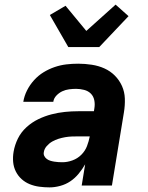

<svg xmlns="http://www.w3.org/2000/svg" viewBox="-20 -804 640 832"><path d="M195 8Q172 8 150 5Q128 2 108.5 -6Q89 -14 73.5 -28Q58 -42 48.5 -61Q39 -80 37 -102Q35 -124 39 -147Q44 -176 57.5 -203.5Q71 -231 94.5 -252.5Q118 -274 146 -287.5Q174 -301 203 -308.5Q232 -316 261 -319Q290 -322 319 -322H387L389 -335Q392 -353 388.5 -370Q385 -387 373.5 -398.5Q362 -410 344.5 -414.5Q327 -419 310 -419Q295 -419 279.5 -417Q264 -415 250 -408.5Q236 -402 224.5 -390Q213 -378 211 -363H81Q85 -388 97 -412Q109 -436 127.5 -456.5Q146 -477 169 -491Q192 -505 217 -513.5Q242 -522 267.5 -525Q293 -528 319 -528Q348 -528 377.5 -523.5Q407 -519 432.5 -507.5Q458 -496 477.5 -476.5Q497 -457 508.5 -431.5Q520 -406 521 -376.5Q522 -347 517 -317L465 0H334L349 -92Q337 -71 321 -51.5Q305 -32 285 -18.5Q265 -5 241 1.5Q217 8 195 8ZM251 -101Q272 -101 294 -109Q316 -117 332.5 -133.5Q349 -150 357 -171Q365 -192 369 -213H319Q305 -213 291 -212.5Q277 -212 262.5 -209.5Q248 -207 233.5 -202.5Q219 -198 206 -190.5Q193 -183 182.5 -171Q172 -159 170 -145Q168 -136 172 -128Q176 -120 183 -115Q190 -110 198 -107.5Q206 -105 215.5 -103.5Q225 -102 233.5 -101.5Q242 -101 251 -101ZM276 -600 196 -739 264 -779 354 -670 481 -784 537 -734 410 -600Z"/></svg>

Font: Iosevka XBd Ex Obl
Style: Regular
Weight: 800
Width: 7
Italic angle: -9°
Monospace: yes
Designer: Belleve Invis
Foundry: Belleve Invis
Version: Version 32.5.0; ttfautohint (v1.8.4)